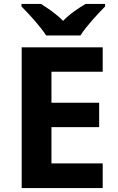

<svg xmlns="http://www.w3.org/2000/svg" viewBox="-20 -954 600 974"><path d="M214 -774H388C416 -819 477 -885 513 -921V-934H414C379 -913 334 -884 300 -848C265 -884 223 -912 188 -934H89V-921C126 -884 186 -819 214 -774ZM501 0V-125H241V-309H483V-433H241V-590H501V-714H90V0Z"/></svg>

Font: Noto Sans Javanese
Style: Bold
Weight: 700
Designer: Monotype Design Team
Foundry: Monotype Imaging Inc.
Version: Version 2.005